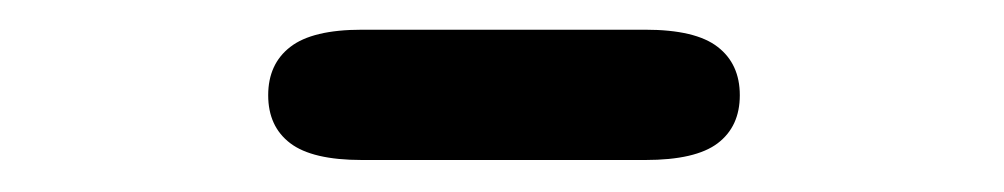

<svg xmlns="http://www.w3.org/2000/svg" viewBox="-20 -352 659 126"><path d="M156 -289.5Q156 -310 170.5 -321.2Q185 -332.5 217.5 -332.5H403.5Q436.5 -332.5 451 -321.2Q465.5 -310 465.5 -289.5Q465.5 -269 451 -258Q436.5 -247 403.5 -247H217.5Q185 -247 170.5 -258Q156 -269 156 -289.5Z"/></svg>

Font: Sono ExtraLight Monospace Medium
Style: Regular
Weight: 500
Version: Version 2.112